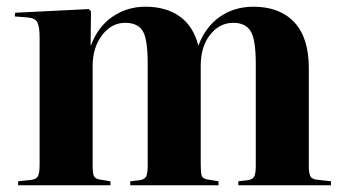

<svg xmlns="http://www.w3.org/2000/svg" viewBox="-20 -552 1023 572"><path d="M34 0V-12L73 -16Q88 -18 93 -27Q98 -36 98 -62V-440Q98 -472 91.5 -485Q85 -498 63 -500L24 -503L25 -514L245 -525L251 -518L250 -417H251Q272 -473 315.5 -502.5Q359 -532 413 -532Q475 -532 515.5 -503Q556 -474 571 -416Q592 -472 635 -502Q678 -532 735 -532Q813 -532 856.5 -486Q900 -440 900 -349V-58Q900 -34 905.5 -25.5Q911 -17 930 -16L966 -12V0H690V-12L717 -15Q732 -17 737 -25.5Q742 -34 742 -58V-362Q742 -435 726.5 -459.5Q711 -484 675 -484Q634 -484 606 -448.5Q578 -413 578 -356V-60Q578 -38 581 -28.5Q584 -19 600 -17L631 -12V0H368V-12L395 -15Q410 -17 415 -25.5Q420 -34 420 -58V-362Q420 -436 405 -460Q390 -484 353 -484Q312 -484 284 -447Q256 -410 256 -356V-60Q256 -35 260 -27Q264 -19 278 -17L309 -12V0Z"/></svg>

Font: Literata 72pt
Style: Bold
Weight: 700
Designer: Latin by Veronika Burian and Jose Scaglione. Greek by Irene Vlachou. Cyrillic by Vera Evstafieva.
Foundry: TypeTogether
Version: Version 3.002